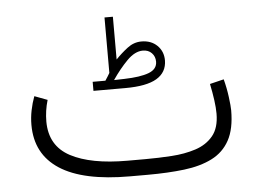

<svg xmlns="http://www.w3.org/2000/svg" viewBox="-46 -653 960 712"><g transform="rotate(-5 434.0 -297.5)"><path d="M350.1 -361.3Q355 -368.2 359.4 -375.7Q363.8 -383.3 367.2 -388.7V-595.2H398.4V-436Q419.4 -458 443.4 -476.3Q467.3 -494.6 495.6 -494.6Q531.7 -494.6 554.2 -472.7Q576.7 -450.7 576.7 -417Q576.2 -372.6 538.3 -350.1Q500.5 -327.6 421.4 -327.6H302.7V-361.3ZM420.9 -361.8Q480 -363.3 511.7 -375.2Q543.5 -387.2 543.5 -415.5Q543.5 -434.6 531 -447.5Q518.6 -460.4 498 -460.4Q468.3 -460.4 438.7 -430.4Q409.2 -400.4 382.3 -360.8ZM476.1 0H410.2Q236.3 0 149.4 -56.4Q62.5 -112.8 62.5 -221.7Q62.5 -249 67.9 -275.6Q73.2 -302.2 82.5 -327.1L130.4 -309.1Q118.7 -269.5 118.7 -229Q119.1 -138.7 194.6 -98.6Q270 -58.6 405.3 -58.6H472.7Q521.5 -58.6 570.3 -61.8Q619.1 -64.9 659.9 -78.1Q700.7 -91.3 725.3 -121.1Q750 -150.9 750 -204.1Q750 -225.6 746.1 -254.2Q742.2 -282.7 735.4 -315.4L787.6 -328.1Q796.4 -294.9 800.8 -260.7Q805.2 -226.6 805.2 -211.4Q805.2 -142.1 782.2 -100.1Q759.3 -58.1 716.1 -36.4Q672.9 -14.6 612.3 -7.3Q551.8 0 476.1 0Z"/></g></svg>

Font: Vazir Thin FD
Style: Thin-FD
Weight: 100
Designer: Saber Rastikerdar
Foundry: Saber Rastikerdar
Version: Version 30.0.0